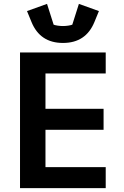

<svg xmlns="http://www.w3.org/2000/svg" viewBox="-20 -968 640 988"><path d="M83 0V-698H524V-590H214V-408H513V-300H214V-108H524V0ZM304 -747Q186 -747 142 -855L119 -911L222 -948L256 -841Q264 -838 277.5 -836Q291 -834 304 -834Q317 -834 330.5 -836Q344 -838 352 -841L386 -948L489 -911L466 -855Q422 -747 304 -747Z"/></svg>

Font: IBM Plex Mono SemiBold
Style: Regular
Weight: 600
Monospace: yes
Designer: Mike Abbink, Paul van der Laan, Pieter van Rosmalen
Foundry: Bold Monday
Version: Version 2.3